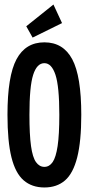

<svg xmlns="http://www.w3.org/2000/svg" viewBox="-20 -817 390 848"><path d="M176 11Q121 11 84.5 -20.5Q48 -52 30.5 -122.5Q13 -193 13 -310Q13 -481 53 -555.5Q93 -630 176 -630Q259 -630 299 -555.5Q339 -481 339 -310Q339 -193 321 -122Q303 -51 267 -20Q231 11 176 11ZM176 -80Q198 -80 212.5 -101Q227 -122 234.5 -172Q242 -222 242 -310Q242 -435 225 -486.5Q208 -538 176 -538Q143 -538 126.5 -486.5Q110 -435 110 -310Q110 -222 117 -172Q124 -122 139 -101Q154 -80 176 -80ZM124 -651 96 -701 216 -797 254 -715Z"/></svg>

Font: Inconsolata ExtraCondensed ExtraBold
Style: Regular
Weight: 800
Width: 2
Monospace: yes
Designer: Raph Levien, Cyreal, Brenton Simpson
Foundry: Raph Levien, Cyreal, Google
Version: Version 3.001; ttfautohint (v1.8.2.53-6de2)